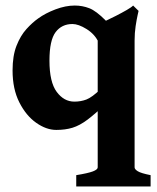

<svg xmlns="http://www.w3.org/2000/svg" viewBox="-20 -451 562 686"><path d="M252.4 215.3V174.8Q294.4 168 311.8 161.4Q329.1 154.8 329.1 147V-364.3Q336.4 -366.7 354.5 -375Q372.6 -383.3 394 -394.3Q415.5 -405.3 432.9 -415.3Q450.2 -425.3 455.6 -431.2L475.1 -412.1Q475.1 -412.1 471.7 -397Q468.3 -381.8 464.6 -357.7Q460.9 -333.5 460.9 -306.2V147Q460.9 153.8 472.4 160.9Q483.9 168 518.1 174.8V215.3ZM362.3 -84.5Q321.3 -44.9 293 -23.7Q264.6 -2.4 239 5.4Q213.4 13.2 181.2 13.2Q145.5 13.2 109.4 -12.2Q73.2 -37.6 49.1 -85.2Q24.9 -132.8 24.9 -199.2Q24.9 -252 39.1 -287.8Q53.2 -323.7 74.5 -347.2Q95.7 -370.6 116.7 -385.3Q142.1 -403.8 178.2 -417.5Q214.4 -431.2 247.1 -431.2Q274.4 -431.2 299.1 -421.6Q323.7 -412.1 358.4 -377Q358.4 -350.1 352.5 -329.6Q346.7 -309.1 332 -300.3Q318.4 -329.1 289.3 -347.2Q260.3 -365.2 238.8 -365.2Q200.7 -365.2 178.7 -336.2Q156.7 -307.1 156.7 -234.4Q156.7 -157.7 182.6 -122.8Q208.5 -87.9 245.6 -87.9Q269 -87.9 288.8 -95.5Q308.6 -103 340.3 -133.3Q344.2 -131.3 348.6 -120.1Q353 -108.9 356.9 -97.9Q360.8 -86.9 362.3 -84.5Z"/></svg>

Font: Dai Banna SIL
Style: Bold
Weight: 700
Designer: Victor Gaultney
Foundry: SIL International
Version: Version 4.000